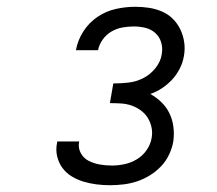

<svg xmlns="http://www.w3.org/2000/svg" viewBox="-20 -863 640 566"><path d="M305 -317Q284 -317 264.5 -319.5Q245 -322 226.5 -327.5Q208 -333 191.5 -343Q175 -353 164 -368Q153 -383 148.5 -402Q144 -421 148 -441L149 -446H214L213 -444Q210 -426 218.5 -411Q227 -396 242 -388.5Q257 -381 274.5 -378Q292 -375 310 -375Q328 -375 347 -379Q366 -383 383.5 -393.5Q401 -404 412.5 -421Q424 -438 427 -456Q430 -473 426.5 -488.5Q423 -504 415 -516.5Q407 -529 394.5 -538Q382 -547 367.5 -552Q353 -557 336.5 -558Q320 -559 304 -559L314 -617Q336 -617 358.5 -619.5Q381 -622 402 -632.5Q423 -643 438.5 -662.5Q454 -682 457 -704Q460 -722 455 -738.5Q450 -755 437.5 -766Q425 -777 408.5 -781Q392 -785 374 -785Q358 -785 341 -782Q324 -779 308.5 -770Q293 -761 282.5 -746Q272 -731 269 -715H204V-716Q209 -744 225.5 -770Q242 -796 267 -813Q292 -830 321 -836.5Q350 -843 378 -843Q399 -843 419 -840Q439 -837 457.5 -829Q476 -821 489.5 -807.5Q503 -794 511.5 -776.5Q520 -759 523 -738.5Q526 -718 522 -697Q519 -679 510 -661Q501 -643 487.5 -628.5Q474 -614 457.5 -603Q441 -592 423 -586Q441 -576 455.5 -562Q470 -548 479 -530Q488 -512 491 -490.5Q494 -469 491 -447Q488 -428 479 -408.5Q470 -389 455.5 -373.5Q441 -358 422.5 -346.5Q404 -335 384.5 -328.5Q365 -322 344.5 -319.5Q324 -317 305 -317Z"/></svg>

Font: Iosevka Aile Light Oblique
Style: Regular
Weight: 300
Italic angle: -9°
Designer: Belleve Invis
Foundry: Belleve Invis
Version: Version 31.1.0; ttfautohint (v1.8.4)